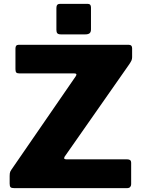

<svg xmlns="http://www.w3.org/2000/svg" viewBox="-20 -974 738 994"><path d="M54 0Q40 0 35 -4.5Q30 -9 30 -23V-63Q30 -78 33 -85Q36 -92 49 -110L372 -579Q382 -594 364 -594H80Q68 -594 64 -599Q60 -604 60 -616V-723Q60 -742 76 -742H647Q664 -742 664 -724V-678Q664 -668 660.5 -660.5Q657 -653 649 -641L314 -162Q310 -154 314 -151.5Q318 -149 325 -149H639Q659 -149 659 -132V-20Q659 -12 654 -6Q649 0 637 0H54ZM451 -935V-822Q451 -808 444 -802Q437 -796 421 -796H296Q282 -796 277 -801.5Q272 -807 272 -819V-933Q272 -954 290 -954H435Q451 -954 451 -935Z"/></svg>

Font: Libre Franklin Thin ExtraBold
Style: Regular
Weight: 800
Version: Version 3.000